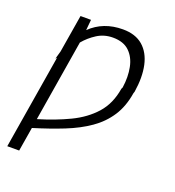

<svg xmlns="http://www.w3.org/2000/svg" viewBox="-134 -644 870 953"><g transform="rotate(20 301.0 -167.5)"><path d="M95.2 76.3 74.2 203.1H11.4L93.4 -294.4L87 -286.6Q92.7 -308.9 99.1 -329.2L132.1 -528.4H187.5L182.2 -472.3Q250 -538.4 353.3 -538.4Q419.7 -538.4 459.3 -504.1Q498.9 -469.8 512.3 -408.6Q525.6 -347.3 512.8 -266.7L509.9 -258.5Q498.2 -185 464.3 -133.2Q430.4 -81.3 377 -44Q323.5 -6.7 252.3 21.7Q181.1 50.1 95.2 76.3ZM174 -403.8 103.3 26.6Q192.5 0 265.3 -35Q338.1 -70 385.5 -123.2Q432.9 -176.5 446 -258.5L449.9 -266.7Q458.5 -325.3 448.5 -374.5Q438.6 -423.7 407.5 -453.3Q376.4 -483 321 -483Q274.5 -483 237.7 -459.5Q201 -436.1 174 -403.8Z"/></g></svg>

Font: Inter Extra Light  BETA
Style: Italic
Weight: 200
Italic angle: 9.39999°
Designer: Rasmus Andersson
Foundry: rsms
Version: Version 3.011;git-f93a4a705